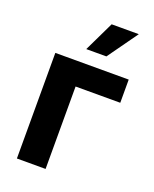

<svg xmlns="http://www.w3.org/2000/svg" viewBox="-141 -835 732 915"><g transform="rotate(20 225.0 -377.5)"><path d="M430.7 -535.6V-418H204.1V0H58.6V-535.6ZM190.9 -603 264.2 -755.4H401.9L293 -603Z"/></g></svg>

Font: Inter 20pt
Style: Bold
Weight: 700
Version: Version 4.001;git-66647c0bb